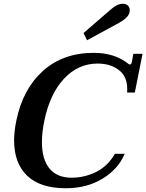

<svg xmlns="http://www.w3.org/2000/svg" viewBox="-20 -991 778 1021"><path d="M424 -815 566 -938Q603 -971 632 -971Q651 -971 660.5 -961Q670 -951 670 -937Q670 -917 655.5 -901Q641 -885 612 -869L443 -777ZM55 -244Q55 -293 67 -350Q101 -517 208 -613.5Q315 -710 478 -710Q590 -710 662 -652Q666 -648 670 -648Q678 -648 681 -660L689 -705H738L697 -499H656Q662 -577 616.5 -615Q571 -653 499 -653Q395 -653 320 -572Q245 -491 216 -350Q203 -289 203 -235Q203 -144 243 -95Q283 -46 361 -46Q428 -46 490 -76Q552 -106 591 -173H643Q609 -92 525.5 -41Q442 10 330 10Q194 10 124.5 -56.5Q55 -123 55 -244Z"/></svg>

Font: Taviraj SemiBold
Style: Italic
Weight: 600
Italic angle: -12°
Designer: Katatrad Team
Foundry: CadsonDemak
Version: Version 1.001